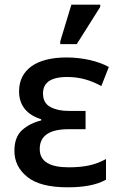

<svg xmlns="http://www.w3.org/2000/svg" viewBox="-20 -796 520 826"><path d="M310.1 -606 411.1 -766.1V-775.9H287.1L239.3 -618.2V-606ZM271 9.8C337.4 9.8 393.1 1 436 -22.9V-111.8C390.6 -86.4 342.8 -76.2 275.9 -76.2C195.8 -76.2 150.9 -100.1 150.9 -154.8C150.9 -211.9 192.4 -240.2 275.9 -240.2H348.1V-318.8H275.9C244.6 -318.8 218.3 -324.2 197.3 -335.4C175.8 -346.7 165 -366.2 165 -394C165 -437.5 194.3 -464.8 269 -464.8C323.7 -464.8 369.1 -451.2 416 -425.8L448.2 -507.8C405.3 -531.7 338.9 -548.8 266.1 -548.8C133.8 -548.8 62 -494.1 62 -402.8C62 -340.3 98.1 -301.3 157.2 -283.2V-277.8C125 -270 97.7 -256.3 75.7 -236.8C53.2 -216.8 42 -187 42 -147C42 -101.6 60.5 -64.5 97.7 -34.7C134.3 -4.9 192.4 9.8 271 9.8Z"/></svg>

Font: Noto Reveo Sans
Style: Regular
Weight: 500
Designer: Monotype Design Team
Foundry: Monotype Imaging Inc.
Version: Version 2.007